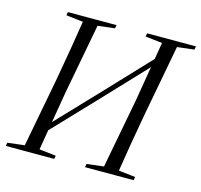

<svg xmlns="http://www.w3.org/2000/svg" viewBox="-99 -778 928 885"><g transform="rotate(15 365.0 -335.0)"><path d="M2 0 5 -16 105 -28H130L236 -16L233 0ZM81 0 149 -359Q163 -436 176 -514.5Q189 -593 201 -670H272L204 -308L152 0ZM116 -654 119 -670H351L348 -654L247 -642H221ZM380 0 383 -16 483 -28H509L615 -16L612 0ZM459 0 527 -359 579 -670H651L583 -308Q569 -231 556 -154Q543 -77 531 0ZM494 -654 497 -670H730L727 -654L626 -642H600ZM112 -57 109 -98H119L370 -362L620 -627L624 -586H613L363 -321Z"/></g></svg>

Font: Source Serif 4 60pt
Style: Italic
Weight: 400
Italic angle: -12°
Version: Version 4.004;hotconv 1.0.116;makeotfexe 2.5.65601